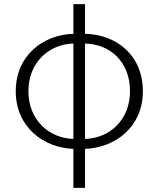

<svg xmlns="http://www.w3.org/2000/svg" viewBox="-20 -707 764 926"><path d="M334 -37C217 -40 117 -128 117 -267C117 -407 217 -494 334 -497ZM334 199H390V11C533 6 669 -92 669 -267C669 -443 539 -541 390 -544V-687H334V-544C191 -540 56 -442 56 -267C56 -93 191 6 334 11ZM390 -497C514 -494 607 -407 607 -267C607 -128 508 -40 390 -37Z"/></svg>

Font: Noto Sans HK Light
Style: Regular
Weight: 300
Designer: Ryoko NISHIZUKA 西塚涼子 (kana, bopomofo & ideographs); Paul D. Hunt (Latin, Greek & Cyrillic); Sandoll Communications 산돌커뮤니
Foundry: Adobe
Version: Version 2.004;hotconv 1.0.118;makeotfexe 2.5.65603